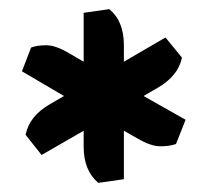

<svg xmlns="http://www.w3.org/2000/svg" viewBox="-20 -742 455 420"><path d="M251 -643V-607L342 -660L378 -616Q370 -576 325 -550L294 -532L386 -480L365 -427Q351 -422 330.5 -422Q310 -422 281 -439L251 -456V-350L195 -342Q163 -369 163 -421V-456L71 -403L36 -447Q44 -488 89 -514L120 -532L28 -586L48 -638Q61 -643 81.5 -643Q102 -643 132 -625L163 -607V-714L219 -722Q251 -696 251 -643Z"/></svg>

Font: Patua One
Style: Regular
Weight: 400
Designer: luciano Vergara
Foundry: Luciano Vergara
Version: Version 1.002